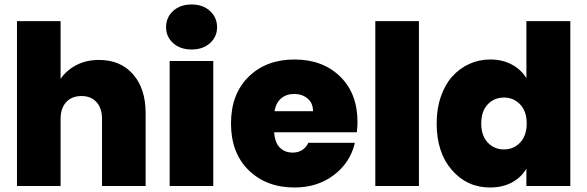

<svg xmlns="http://www.w3.org/2000/svg" viewBox="-20 -835 2636 862"><path d="M56.2 0V-740.2H252V-481Q278.3 -519.5 322.8 -542.7Q367.2 -565.9 424.8 -565.9Q521 -565.9 577.4 -501.5Q633.8 -437 633.8 -327.1V0H438V-300.8Q438 -349.1 413.3 -376.5Q388.7 -403.8 346.2 -403.8Q302.2 -403.8 277.1 -376.5Q252 -349.1 252 -300.8V0Z M741.7 0V-561H937.5V0ZM840.3 -612.8Q789.1 -612.8 757.3 -641.4Q725.6 -669.9 725.6 -712.9Q725.6 -756.8 757.3 -785.9Q789.1 -814.9 840.3 -814.9Q891.1 -814.9 922.9 -785.6Q954.6 -756.3 954.6 -712.9Q954.6 -669.9 922.9 -641.4Q891.1 -612.8 840.3 -612.8Z M1212.4 -335.9H1385.3Q1385.3 -372.1 1361.1 -392.6Q1336.9 -413.1 1301.3 -413.1Q1265.6 -413.1 1242.2 -393.3Q1218.8 -373.5 1212.4 -335.9ZM1573.2 -193.8Q1553.2 -106 1479.5 -49.6Q1405.8 6.8 1302.2 6.8Q1175.8 6.8 1096.4 -70.8Q1017.1 -148.4 1017.1 -280.8Q1017.1 -412.6 1095.9 -490.2Q1174.8 -567.9 1302.2 -567.9Q1428.2 -567.9 1506.6 -491.9Q1585 -416 1585 -287.1Q1585 -264.2 1582 -241.2H1210.9Q1213.9 -194.8 1236.3 -172.4Q1258.8 -149.9 1293.9 -149.9Q1342.8 -149.9 1364.3 -193.8Z M1665 0V-740.2H1860.8V0Z M1940.4 -280.8Q1940.4 -346.7 1959.2 -401.1Q1978 -455.6 2010.5 -491.7Q2043 -527.8 2086.7 -547.9Q2130.4 -567.9 2180.7 -567.9Q2235.4 -567.9 2277.6 -545.4Q2319.8 -522.9 2343.3 -483.9V-740.2H2540.5V0H2343.3V-78.1Q2320.8 -39.1 2278.8 -16.1Q2236.8 6.8 2179.7 6.8Q2077.1 6.8 2008.8 -71.5Q1940.4 -149.9 1940.4 -280.8ZM2344.7 -280.8Q2344.7 -335 2315.4 -366Q2286.1 -397 2242.7 -397Q2198.7 -397 2169.7 -366.5Q2140.6 -335.9 2140.6 -280.8Q2140.6 -226.1 2169.7 -195.1Q2198.7 -164.1 2242.7 -164.1Q2286.1 -164.1 2315.4 -195.1Q2344.7 -226.1 2344.7 -280.8Z"/></svg>

Font: Poppins ExtraBold
Style: Regular
Weight: 800
Designer: Ninad Kale (Devanagari), Jonny Pinhorn (Latin)
Foundry: Indian Type Foundry
Version: Version 3.200;PS 1.000;hotconv 16.6.54;makeotf.lib2.5.65590